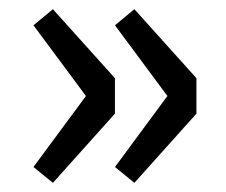

<svg xmlns="http://www.w3.org/2000/svg" viewBox="-20 -462 494 420"><path d="M53.2 -406.7 168 -252 53.2 -96.7 95.7 -62 231.4 -213.4V-291L95.7 -441.9ZM231.5 -406.7 346.2 -252 231.5 -96.7 273.9 -62 409.7 -213.4V-291L273.9 -441.9Z"/></svg>

Font: Varta
Style: Bold
Weight: 700
Designer: Joana Correia, Viktoriya Grabowska, Eben Sorkin
Foundry: Sorkin Type
Version: Version 1.002; ttfautohint (v1.3) -l 8 -r 24 -G 200 -x 12 -H